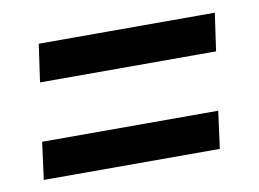

<svg xmlns="http://www.w3.org/2000/svg" viewBox="-45 -465 569 421"><g transform="rotate(-10 239.5 -254.0)"><path d="M51 -318 63 -402H455L443 -318ZM22 -106 33 -189H425L414 -106Z"/></g></svg>

Font: Archivo Narrow
Style: Italic
Weight: 400
Italic angle: -8°
Designer: Hector Gatti
Foundry: Omnibus-Type
Version: Version 3.002